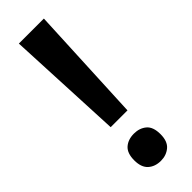

<svg xmlns="http://www.w3.org/2000/svg" viewBox="-246 -731 760 760"><g transform="rotate(-45 134.5 -351.0)"><path d="M182 -223H88L65 -714H205ZM61 -64Q61 -104 81.5 -122Q102 -140 135 -140Q166 -140 187 -122.5Q208 -105 208 -64Q208 -24 186.5 -6Q165 12 135 12Q102 12 81.5 -6.5Q61 -25 61 -64Z"/></g></svg>

Font: Noto Sans Gujarati SemiCondensed SemiBold
Style: Regular
Weight: 600
Width: 4
Designer: Jelle Bosma - Monotype Design Team, Universal Thirst
Foundry: Monotype Imaging Inc.
Version: Version 2.106; ttfautohint (v1.8.4.7-5d5b)